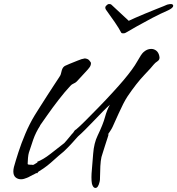

<svg xmlns="http://www.w3.org/2000/svg" viewBox="-20 -846 877 950"><path d="M825 -826Q836 -826 837 -818Q837 -815 836 -813Q831 -804 812 -795Q773 -778 733 -757Q693 -736 658.5 -716.5Q624 -697 602 -684Q598 -681 589 -681Q582 -681 580 -684Q570 -704 548.5 -735.5Q527 -767 505 -797Q501 -802 501 -808Q501 -815 508 -820Q513 -825 515.5 -825.5Q518 -826 520 -826Q525 -826 526.5 -825.5Q528 -825 531 -823L617 -743Q627 -748 648.5 -757.5Q670 -767 696.5 -778Q723 -789 748 -799Q773 -809 789.5 -815.5Q806 -822 807 -823Q819 -826 825 -826ZM452 84Q443 84 437 70L438 71Q434 65 433 48.5Q432 32 433 13Q437 -33 441 -85.5Q445 -138 463 -175Q490 -231 499.5 -266.5Q509 -302 524 -328Q509 -315 488 -293.5Q467 -272 444.5 -248.5Q422 -225 401.5 -204.5Q381 -184 366 -171Q364 -169 356 -160Q348 -151 340 -142Q332 -133 329 -130Q325 -126 312.5 -113Q300 -100 295 -96Q267 -73 249 -56.5Q231 -40 214 -26.5Q197 -13 171 3Q169 4 167 7.5Q165 11 161 13L162 12Q163 11 163 10Q163 9 155.5 12.5Q148 16 146 18H145Q136 22 128.5 26.5Q121 31 113 34Q106 37 98.5 39Q91 41 84 41Q68 41 57 31.5Q46 22 46 2Q46 -8 49 -20Q57 -49 71 -92.5Q85 -136 105.5 -184.5Q126 -233 152 -276Q163 -294 180 -320.5Q197 -347 214.5 -374.5Q232 -402 247 -424.5Q262 -447 269 -458Q280 -473 281.5 -481.5Q283 -490 286 -499Q291 -515 302.5 -520.5Q314 -526 324 -530Q345 -538 365 -546.5Q385 -555 400 -557Q415 -555 421 -548Q427 -541 428 -537.5Q429 -534 429 -542V-543Q430 -539 430 -533Q430 -523 423.5 -513.5Q417 -504 402 -488.5Q387 -473 360 -443Q353 -436 344 -432.5Q335 -429 328 -421Q300 -391 269.5 -351.5Q239 -312 214.5 -277Q190 -242 178 -225H179Q157 -191 144.5 -155.5Q132 -120 123 -91Q120 -81 118.5 -64.5Q117 -48 117 -38Q117 -28 117 -35Q117 -31 128 -31Q139 -31 143 -30Q143 -29 150 -33Q157 -37 163 -41Q169 -45 164 -45H163Q193 -56 229.5 -84.5Q266 -113 298 -138Q302 -142 309.5 -151Q317 -160 325 -169.5Q333 -179 336 -183Q342 -188 345.5 -194.5Q349 -201 355 -205V-204Q373 -219 403.5 -249.5Q434 -280 469.5 -316.5Q505 -353 537.5 -388.5Q570 -424 592 -450Q639 -506 659 -542Q679 -578 689 -587Q707 -604 728 -604Q742 -604 753 -595.5Q764 -587 768 -570Q773 -552 760 -543.5Q747 -535 740 -526Q732 -515 693.5 -474.5Q655 -434 611 -369Q601 -354 589.5 -331.5Q578 -309 567.5 -285.5Q557 -262 548.5 -243.5Q540 -225 537 -218Q533 -209 525.5 -198Q518 -187 514.5 -181.5Q511 -176 517 -182L518 -183Q518 -181 512.5 -165Q507 -149 500.5 -128Q494 -107 488.5 -90Q483 -73 482 -69Q478 -51 476.5 -24Q475 3 475 25.5Q475 48 473 53Q466 84 452 84Z"/></svg>

Font: Vujahday Script
Style: Regular
Weight: 400
Designer: Robert E. Leuschke
Foundry: Robert E. Leuschke
Version: Version 1.010; ttfautohint (v1.8.3)